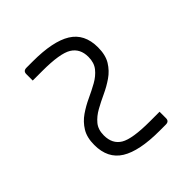

<svg xmlns="http://www.w3.org/2000/svg" viewBox="-27 -627 653 653"><g transform="rotate(45 300.0 -300.0)"><path d="M413 -178Q377 -178 353.5 -192.5Q330 -207 314.5 -229.5Q299 -252 287.5 -277Q276 -302 263.5 -324.5Q251 -347 233 -361.5Q215 -376 187 -376Q147 -376 128.5 -346Q110 -316 110 -231V-185H79Q64 -185 64 -201V-231Q64 -328 93 -375Q122 -422 187 -422Q224 -422 247.5 -407.5Q271 -393 286.5 -370.5Q302 -348 313.5 -323Q325 -298 337.5 -275.5Q350 -253 367.5 -238.5Q385 -224 413 -224Q454 -224 472 -254Q490 -284 490 -369V-415H521Q536 -415 536 -399V-369Q536 -272 507 -225Q478 -178 413 -178Z"/></g></svg>

Font: Recursive Mn Lnr St Lt
Style: Regular
Weight: 300
Monospace: yes
Version: Version 1.079;hotconv 1.0.112;makeotfexe 2.5.65598; ttfautoh